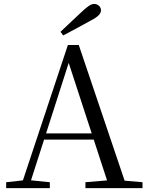

<svg xmlns="http://www.w3.org/2000/svg" viewBox="-20 -965 758 985"><path d="M290.5 -802 304.1 -783.2C351 -807.6 397.8 -833.2 443.1 -858.2C485.1 -879.4 498.1 -895.5 498.1 -912.4C498.1 -929.7 483 -944.8 463.4 -944.8C447.3 -944.8 431.6 -934.4 400.8 -905.7C366.2 -874 329.1 -837.9 290.5 -802ZM11.6 0H235.7V-30.1L127.5 -41.1H110.1L11.6 -30.1ZM84.4 0H126.3L338.3 -660.6L342.1 -674.6H321.9L542.1 0H632.2L384.1 -734.2H328.3ZM192.4 -248.8H503.6L500.1 -280.7H195.9ZM418.3 0H711.1V-30.3L580.7 -41.3H551.9L418.3 -30.3Z"/></svg>

Font: Source Han Serif CN VF
Style: Regular
Weight: 250
Designer: Ryoko NISHIZUKA 西塚涼子 (kana & ideographs); Frank Grießhammer (Latin, Greek & Cyrillic); Wenlong ZHANG 张文龙 (bopomofo); San
Foundry: Adobe
Version: Version 2.002;hotconv 1.1.0;makeotfexe 2.6.0